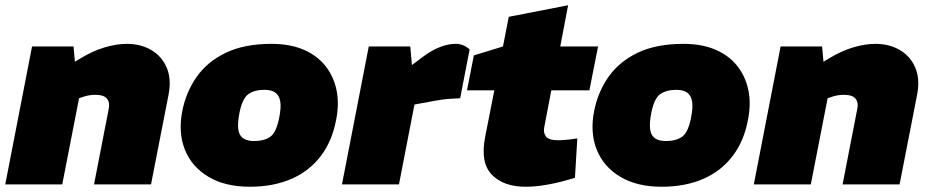

<svg xmlns="http://www.w3.org/2000/svg" viewBox="-26 -702 3536 731"><path d="M-6 0 96 -525H254L263 -425L218 -442L281 -480Q327 -508 372 -521.5Q417 -535 457 -535Q510 -535 550 -511.5Q590 -488 608.5 -445Q627 -402 616 -343L549 0H332L388 -288Q393 -311 381.5 -326Q370 -341 337 -341Q326 -341 316 -339.5Q306 -338 296 -335L275 -328L211 0Z M925 9Q831 9 767.5 -29Q704 -67 678 -132Q652 -197 668 -279Q682 -351 722.5 -409Q763 -467 833.5 -501Q904 -535 1008 -535Q1078 -535 1129.5 -513Q1181 -491 1212.5 -451.5Q1244 -412 1255 -360Q1266 -308 1254 -247Q1239 -165 1195 -107.5Q1151 -50 1082.5 -20.5Q1014 9 925 9ZM941 -165Q979 -165 1002.5 -181Q1026 -197 1037 -254Q1045 -293 1041 -316Q1037 -339 1022 -349.5Q1007 -360 981 -360Q943 -360 919.5 -343.5Q896 -327 885 -269Q878 -231 881.5 -208Q885 -185 900.5 -175Q916 -165 941 -165Z M1276 0 1378 -525H1536L1545 -425L1499 -422L1590 -490Q1622 -513 1652 -524Q1682 -535 1707 -535Q1737 -536 1762 -514L1726 -328Q1708 -327 1690.5 -326Q1673 -325 1655 -322.5Q1637 -320 1617 -316L1552 -304L1493 0Z M1975 9Q1891 9 1846.5 -37Q1802 -83 1821 -180L1856 -358H1752L1778 -491L1889 -525L1911 -638L2137 -682L2107 -525H2251L2218 -358H2073L2046 -217Q2042 -197 2052.5 -182.5Q2063 -168 2100 -168Q2110 -168 2121 -169Q2132 -170 2143 -171L2172 -175L2163 -25L2139 -18Q2094 -5 2052.5 2Q2011 9 1975 9Z M2493 9Q2399 9 2335.5 -29Q2272 -67 2246 -132Q2220 -197 2236 -279Q2250 -351 2290.5 -409Q2331 -467 2401.5 -501Q2472 -535 2576 -535Q2646 -535 2697.5 -513Q2749 -491 2780.5 -451.5Q2812 -412 2823 -360Q2834 -308 2822 -247Q2807 -165 2763 -107.5Q2719 -50 2650.5 -20.5Q2582 9 2493 9ZM2509 -165Q2547 -165 2570.5 -181Q2594 -197 2605 -254Q2613 -293 2609 -316Q2605 -339 2590 -349.5Q2575 -360 2549 -360Q2511 -360 2487.5 -343.5Q2464 -327 2453 -269Q2446 -231 2449.5 -208Q2453 -185 2468.5 -175Q2484 -165 2509 -165Z M2844 0 2946 -525H3104L3113 -425L3068 -442L3131 -480Q3177 -508 3222 -521.5Q3267 -535 3307 -535Q3360 -535 3400 -511.5Q3440 -488 3458.5 -445Q3477 -402 3466 -343L3399 0H3182L3238 -288Q3243 -311 3231.5 -326Q3220 -341 3187 -341Q3176 -341 3166 -339.5Q3156 -338 3146 -335L3125 -328L3061 0Z"/></svg>

Font: REM Black
Style: Italic
Weight: 900
Italic angle: -11°
Designer: Octavio Pardo
Foundry: Ashler Design
Version: Version 1.005;gftools[0.9.28]